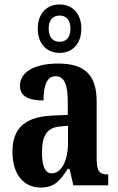

<svg xmlns="http://www.w3.org/2000/svg" viewBox="-20 -834 533 864"><path d="M248 -596C303 -596 346 -634 346 -705C346 -776 303 -814 248 -814C193 -814 150 -776 150 -705C150 -634 193 -596 248 -596ZM248 -646C222 -646 199 -662 199 -705C199 -748 222 -764 248 -764C275 -764 297 -748 297 -705C297 -662 275 -646 248 -646ZM163 10C225 10 249 -20 285 -74H293L310 0H467V-49H464C427 -49 415 -65 415 -120V-377C415 -502 356 -548 241 -548C144 -548 70 -515 70 -448C70 -403 104 -382 176 -382C176 -450 191 -491 230 -491C272 -491 285 -449 285 -373V-317L218 -314C96 -309 36 -260 36 -152C36 -41 93 10 163 10ZM212 -54C182 -54 169 -89 169 -147C169 -222 189 -260 252 -265L286 -268V-191C286 -111 257 -54 212 -54Z"/></svg>

Font: Noto Serif Tamil ExtraCondensed
Style: Bold Italic
Weight: 700
Width: 2
Italic angle: -12°
Designer: Indian Type Foundry, Tom Grace, and the Monotype Design Team
Foundry: Monotype Imaging Inc.
Version: Version 2.003